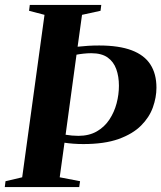

<svg xmlns="http://www.w3.org/2000/svg" viewBox="-36 -763 658 783"><path d="M-16.5 0 -13.5 -24 54.5 -40 145.5 -702.5 82.5 -719 85.5 -743H377L374 -719L298.5 -702.5L280.5 -572.5Q302.5 -575 323.5 -576.2Q344.5 -577.5 368.5 -577.5Q449 -577.5 500.8 -558Q552.5 -538.5 577.2 -500.2Q602 -462 602 -405.5Q602 -366 587.5 -325.2Q573 -284.5 539.2 -250.8Q505.5 -217 448 -196.2Q390.5 -175.5 304 -175.5Q283 -175.5 263 -177Q243 -178.5 227 -181L207.5 -40L290.5 -24L287 0ZM276 -540 231.5 -213.5Q244 -211.5 257.5 -210.2Q271 -209 283.5 -209Q327 -209 358.5 -227Q390 -245 410 -275.2Q430 -305.5 439.5 -341.5Q449 -377.5 449 -413.5Q449 -451 438.2 -481Q427.5 -511 403 -528.5Q378.5 -546 336 -546Q320.5 -546 304.5 -544.2Q288.5 -542.5 276 -540Z"/></svg>

Font: Merriweather 120pt
Style: Bold Italic
Weight: 700
Italic angle: -7.8°
Version: Version 2.101